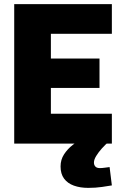

<svg xmlns="http://www.w3.org/2000/svg" viewBox="-20 -697 590 932"><path d="M49 0V-677H523V-533H227V-413H463V-270H227V-145H523V0ZM408 215Q369 215 338.5 204Q308 193 291 170Q274 147 274 111Q274 78 291 52Q308 26 333 6.5Q358 -13 382 -23L509 -10Q491 5 474.5 23.5Q458 42 447 60Q436 78 436 92Q436 104 443 111.5Q450 119 465 119Q475 119 489 117Q503 115 512 114L523 203Q506 206 475 210.5Q444 215 408 215Z"/></svg>

Font: Cairo Play Black
Style: Regular
Weight: 900
Version: Version 3.119